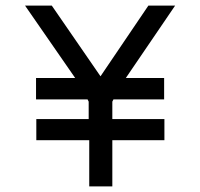

<svg xmlns="http://www.w3.org/2000/svg" viewBox="-20 -661 711 682"><path d="M297 -163H109V-238H295V-300L291 -308H108V-384H247L69 -641H164L337 -390L507 -641H602L427 -384H563V-308H383L379 -300V-238H564V-163H379V1H297Z"/></svg>

Font: Bellota
Style: Bold
Weight: 700
Designer: Kemie Guaida
Foundry: Kemie Guaida
Version: Version 4.001